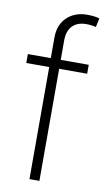

<svg xmlns="http://www.w3.org/2000/svg" viewBox="-86 -794 472 837"><g transform="rotate(10 150.0 -375.0)"><path d="M274.9 -535.6V-496.1H5.4V-535.6ZM106.9 0V-627Q106.9 -666 123 -693.1Q139.2 -720.2 167 -734.9Q194.8 -749.5 230.5 -749.5Q248 -749.5 262.2 -747.6Q276.4 -745.6 285.2 -742.7L276.9 -703.6Q269 -705.6 257.8 -707Q246.6 -708.5 233.4 -708.5Q194.3 -708.5 172.6 -686Q150.9 -663.6 150.9 -621.1V0Z"/></g></svg>

Font: Inter 20pt ExtraLight
Style: Regular
Weight: 250
Version: Version 4.001;git-66647c0bb